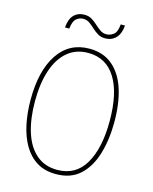

<svg xmlns="http://www.w3.org/2000/svg" viewBox="-132 -989 865 1085"><g transform="rotate(15 300.0 -446.0)"><path d="M301 10Q235 10 188.5 -19Q142 -48 112.5 -99Q83 -150 69 -217Q55 -284 55 -360Q55 -530 120 -627Q185 -724 303 -724Q384 -724 438 -678.5Q492 -633 518.5 -551.5Q545 -470 545 -360Q545 -257 520 -173Q495 -89 441.5 -39.5Q388 10 301 10ZM302 -15Q410 -15 464 -107Q518 -199 518 -358Q518 -522 462.5 -610.5Q407 -699 302 -699Q230 -699 180.5 -656.5Q131 -614 106 -537.5Q81 -461 81 -358Q81 -255 105.5 -177.5Q130 -100 179.5 -57.5Q229 -15 302 -15ZM137 -804Q141 -854 164.5 -878Q188 -902 226 -902Q251 -902 269.5 -890.5Q288 -879 303.5 -864.5Q319 -850 335.5 -838.5Q352 -827 372 -827Q394 -827 413.5 -841.5Q433 -856 437 -902H462Q458 -853 433.5 -828Q409 -803 371 -803Q346 -803 327.5 -814.5Q309 -826 293.5 -840.5Q278 -855 262 -866.5Q246 -878 224 -878Q204 -878 185.5 -863.5Q167 -849 162 -804Z"/></g></svg>

Font: Noto Sans Mono Thin
Style: Regular
Weight: 100
Designer: Monotype Design Team
Foundry: Monotype Imaging Inc.
Version: Version 2.014